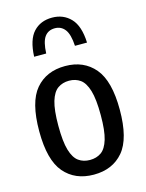

<svg xmlns="http://www.w3.org/2000/svg" viewBox="-122 -878 729 961"><g transform="rotate(-15 243.0 -397.0)"><path d="M243.5 10Q146.5 10 90.5 -55.5Q34.5 -121 34.5 -270.5Q34.5 -421.5 90.2 -487Q146 -552.5 243.5 -552.5Q340 -552.5 396 -486.2Q452 -420 452 -271Q452 -121 396.5 -55.5Q341 10 243.5 10ZM243.5 -66Q277.5 -66 302 -83.2Q326.5 -100.5 339.8 -144.5Q353 -188.5 353 -269Q353 -352 339.5 -396.8Q326 -441.5 301.5 -459Q277 -476.5 243.5 -476.5Q210 -476.5 185.2 -459.2Q160.5 -442 147.2 -397.8Q134 -353.5 134 -272.5Q134 -190 147.2 -145.5Q160.5 -101 185 -83.5Q209.5 -66 243.5 -66ZM106.5 -637.5Q110 -725 146.5 -764.2Q183 -803.5 243 -803.5Q301.5 -803.5 339.2 -764Q377 -724.5 380.5 -637.5H318Q314.5 -698 295 -723.2Q275.5 -748.5 243 -748.5Q208.5 -748.5 190 -723.2Q171.5 -698 169 -637.5Z"/></g></svg>

Font: Encode Sans Cnd Md
Style: Regular
Weight: 500
Width: 3
Designer: Multiple Designers
Foundry: Impallari Type
Version: Version 3.002; ttfautohint (v1.8.3) -l 8 -r 50 -G 200 -x 14 